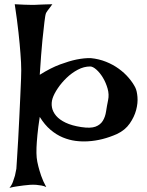

<svg xmlns="http://www.w3.org/2000/svg" viewBox="-20 -743 705 922"><path d="M50.8 -722.7Q103.5 -719.7 126 -719.7H147.5Q156.2 -719.7 168.9 -720.7Q179.7 -721.7 195.3 -721.7Q210.9 -721.7 231.4 -722.7Q223.6 -711.9 217.8 -704.1Q211.9 -696.3 208 -691.4Q204.1 -685.5 201.2 -680.7Q197.3 -671.9 193.4 -637.7Q189.5 -608.4 183.6 -548.8Q177.7 -489.3 170.9 -383.8Q223.6 -417 268.6 -433.6Q313.5 -450.2 346.7 -457Q385.7 -464.8 416 -463.9Q455.1 -460 489.3 -446.3Q523.4 -432.6 550.8 -412.6Q578.1 -392.6 598.1 -369.1Q618.2 -345.7 629.9 -322.3Q637.7 -306.6 640.1 -277.3Q642.6 -248 633.8 -214.8Q625 -181.6 603 -149.9Q581.1 -118.2 542 -99.6Q471.7 -68.4 403.3 -64.5Q374 -62.5 343.3 -66.4Q312.5 -70.3 281.7 -83Q251 -95.7 222.7 -119.6Q194.3 -143.6 170.9 -181.6Q163.1 -131.8 159.7 -95.2Q156.2 -58.6 155.3 -34.2Q154.3 -5.9 156.2 13.7Q158.2 33.2 164.1 55.7Q168.9 75.2 177.7 101.1Q186.5 127 202.1 155.3Q192.4 150.4 179.2 147.9Q166 145.5 153.3 144.5Q138.7 143.6 124 144.5Q110.4 145.5 93.8 147.5Q80.1 149.4 62 151.9Q43.9 154.3 25.4 159.2Q36.1 146.5 42 130.4Q47.9 114.3 51.8 100.6Q55.7 84 58.6 67.4Q59.6 52.7 62 14.2Q64.5 -24.4 67.4 -74.7Q70.3 -125 72.8 -180.2Q75.2 -235.4 77.6 -283.2Q80.1 -331.1 81.1 -364.7Q82 -398.4 82 -405.3Q82 -440.4 78.1 -487.3Q75.2 -528.3 68.8 -586.9Q62.5 -645.5 50.8 -722.7ZM232.4 -270.5Q225.6 -249 229.5 -227.5Q233.4 -206.1 249.5 -187Q265.6 -168 295.4 -153.8Q325.2 -139.6 370.1 -132.8Q415 -126 438.5 -134.8Q461.9 -143.6 473.6 -162.6Q485.4 -181.6 489.3 -207.5Q493.2 -233.4 499 -261.7Q504.9 -289.1 496.6 -317.9Q488.3 -346.7 474.1 -370.1Q460 -393.6 442.9 -408.7Q425.8 -423.8 413.1 -423.8Q382.8 -423.8 353.5 -408.2Q324.2 -392.6 299.8 -369.1Q275.4 -345.7 257.3 -318.8Q239.3 -292 232.4 -270.5Z"/></svg>

Font: Irish Growler
Style: Regular
Weight: 400
Designer: Squid
Foundry: Font Diner, Inc DBA Sideshow
Version: Version 1.000